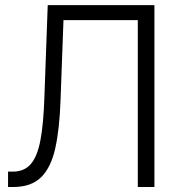

<svg xmlns="http://www.w3.org/2000/svg" viewBox="-20 -748 718 768"><path d="M12.2 0V-61.5H31.7Q76.7 -61.5 103 -91.6Q129.4 -121.6 141.8 -187.7Q154.3 -253.9 157.7 -362.3L170.9 -727.5H597.7V0H531.2V-667.5H233.9L222.2 -348.1Q218.3 -232.9 201.2 -155.5Q184.1 -78.1 144.5 -39.1Q105 0 32.7 0Z"/></svg>

Font: Inter Tight Light
Style: Regular
Weight: 300
Designer: Rasmus Andersson
Foundry: rsms
Version: Version 3.004